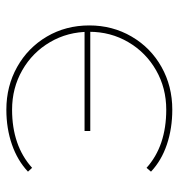

<svg xmlns="http://www.w3.org/2000/svg" viewBox="1 -560 562 604"><g transform="rotate(-90 282.0 -258.0)"><path d="M44 -64 56 -78Q125 -16 239 -16Q307 -16 363 -48Q419 -80 451.5 -135.5Q484 -191 484 -258Q484 -326 451.5 -381.5Q419 -437 363 -469Q307 -501 239 -501Q126 -501 56 -438L44 -451Q79 -484 129.5 -501.5Q180 -519 239 -519Q313 -519 373.5 -485Q434 -451 469 -391.5Q504 -332 504 -258Q504 -185 469 -125Q434 -65 373.5 -31Q313 3 239 3Q180 3 129.5 -14Q79 -31 44 -64ZM172 -273H491V-255H172Z"/></g></svg>

Font: iiserrat Thin
Style: Regular
Weight: 100
Designer: Akira Ohta
Foundry: Akira Ohta
Version: Version 1.200;Glyphs 3.3.1 (3343)